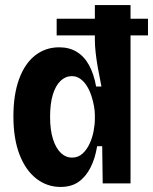

<svg xmlns="http://www.w3.org/2000/svg" viewBox="-20 -725 605 759"><path d="M204 -651H565V-585H204ZM219 14Q166 14 123.5 -19Q81 -52 57 -114.5Q33 -177 33 -265Q33 -351 55.5 -412.5Q78 -474 119 -506Q160 -538 214 -538Q254 -538 283.5 -520Q313 -502 332 -467.5Q351 -433 360 -383H381Q373 -422 367 -456Q361 -490 358 -518Q355 -546 355 -566V-705H496V-257V0H386L384 -147H364Q356 -98 337.5 -62Q319 -26 290.5 -6Q262 14 219 14ZM265 -102Q289 -102 306 -117.5Q323 -133 334 -156.5Q345 -180 350 -206.5Q355 -233 355 -255V-271Q355 -286 351.5 -306Q348 -326 341 -347Q334 -368 323.5 -385Q313 -402 298 -413Q283 -424 264 -424Q239 -424 219.5 -405.5Q200 -387 189 -351.5Q178 -316 178 -263Q178 -211 189.5 -175Q201 -139 220.5 -120.5Q240 -102 265 -102Z"/></svg>

Font: Bricolage Grotesque 24pt SemiCondensed
Style: Bold
Weight: 700
Width: 4
Designer: Mathieu Triay
Foundry: Atelier Triay
Version: Version 1.001;gftools[0.9.33.dev8+g029e19f]